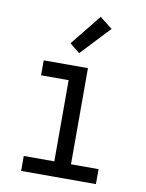

<svg xmlns="http://www.w3.org/2000/svg" viewBox="-86 -824 671 885"><g transform="rotate(10 250.0 -381.5)"><path d="M75 0V-70H218V-450H89V-520H296V-70H425V0ZM244 -581 197 -619 313 -763 372 -717Z"/></g></svg>

Font: Iosevka Term Curly
Style: Regular
Weight: 400
Designer: Belleve Invis
Foundry: Belleve Invis
Version: Version 32.3.0